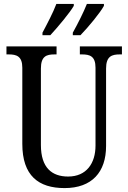

<svg xmlns="http://www.w3.org/2000/svg" viewBox="-20 -951 656 981"><path d="M352 -784V-771H391C431 -812 492 -886 511 -921V-931H424C406 -886 379 -833 352 -784ZM197 -784V-771H237C275 -812 337 -886 357 -921V-931H268C251 -886 223 -833 197 -784ZM310 10C450 10 522 -72 522 -205V-601C522 -664 552 -673 592 -673H603V-714H388V-673H399C439 -673 468 -664 468 -605V-207C468 -117 422 -49 328 -49C246 -49 189 -93 189 -210V-601C189 -664 218 -673 258 -673H269V-714H13V-673H25C64 -673 94 -664 94 -605V-216C94 -53 177 10 310 10Z"/></svg>

Font: Noto Serif Devanagari Condensed
Style: Regular
Weight: 400
Width: 3
Designer: Universal Thirst, Indian Type Foundry and the Monotype Design Team
Foundry: Monotype Imaging Inc.
Version: Version 2.004